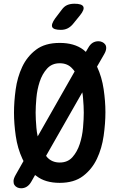

<svg xmlns="http://www.w3.org/2000/svg" viewBox="-20 -970 640 1029"><path d="M300 10Q222 10 175 -27Q171 -29 168 -32L147 5Q137 22 123.5 30.5Q110 39 93 39Q82 39 72.5 34.5Q63 30 57.5 21.5Q52 13 52.5 0Q53 -13 63 -31L106 -107L100 -119Q74 -175 64.5 -241Q55 -307 55 -366Q55 -425 64 -490.5Q73 -556 99 -611.5Q125 -667 173 -703.5Q221 -740 300 -740Q378 -740 426 -704L440 -692L453 -714Q463 -732 476.5 -740.5Q490 -749 508 -749Q518 -749 528 -744.5Q538 -740 544 -731.5Q550 -723 549 -709.5Q548 -696 538 -679L500 -613Q526 -557 535.5 -492Q545 -427 545 -369Q545 -309 535.5 -242Q526 -175 499.5 -119Q473 -63 425 -26.5Q377 10 300 10ZM182 -239 380 -587Q375 -595 368 -602Q343 -631 300 -631Q258 -631 232 -602Q206 -573 192.5 -531.5Q179 -490 175 -444.5Q171 -399 171 -366Q171 -332 175 -286Q177 -262 182 -239ZM300 -99Q343 -99 368.5 -128Q394 -157 407.5 -198.5Q421 -240 425 -286Q429 -332 429 -366Q429 -399 425 -445Q424 -460 421 -475L227 -135Q229 -131 232 -128Q258 -99 300 -99ZM306 -810Q267 -810 260 -825Q253 -840 276 -872L311 -918Q324 -936 340.5 -943Q357 -950 379 -950Q419 -950 426.5 -934.5Q434 -919 409 -888L370 -840Q357 -825 341.5 -817.5Q326 -810 306 -810Z"/></svg>

Font: Maple Mono SemiBold
Style: Regular
Weight: 600
Monospace: yes
Designer: subframe7536
Version: Version 7.000